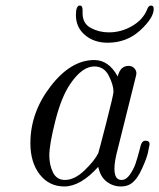

<svg xmlns="http://www.w3.org/2000/svg" viewBox="-20 -657 571 688"><path d="M88.9 -144Q88.9 -253.9 161.4 -347.9Q233.9 -441.9 317.9 -441.9Q369.6 -441.9 401.9 -382.8Q410.6 -420.9 440.9 -420.9Q453.1 -420.9 460.9 -412.8Q468.8 -404.8 468.8 -394Q468.8 -390.1 464.8 -375L401.9 -123Q389.6 -77.1 390.1 -51.8Q390.1 -11.7 416 -12.2Q432.1 -12.2 445.6 -31.5Q459 -50.8 466.1 -71.8Q473.1 -92.8 481 -123Q482.9 -130.9 483.9 -134.8Q488.8 -152.8 501 -152.8Q516.1 -152.8 516.1 -140.1Q514.2 -127.9 510 -109.4Q505.9 -90.8 489 -53Q472.2 -15.1 451.2 0Q436 11.2 413.1 11.2Q385.3 11.2 362.5 -5.9Q339.8 -22.9 332 -59.1Q269 10.7 210.9 11.2Q155.8 11.2 122.3 -32Q88.9 -75.2 88.9 -144ZM156.7 -100.1Q156.7 -65.9 169.9 -39.1Q183.1 -12.2 212.9 -12.2Q247.1 -12.2 283 -46.6Q318.8 -81.1 332 -107.9Q334 -112.8 360.4 -215.3Q386.7 -317.9 386.7 -328.1Q386.7 -352.1 369.9 -385.5Q353 -418.9 317.9 -418.9Q274.9 -418.9 232.9 -357.9Q200.7 -312 178.7 -225.6Q156.7 -139.2 156.7 -100.1ZM252 -603Q252 -637.2 266.1 -637.2Q275.9 -637.2 275.9 -621.1V-609.9Q275.9 -572.8 305.4 -556.9Q335 -541 370.1 -541Q414.1 -541 452.9 -563.5Q491.7 -585.9 506.8 -622.1Q511.7 -637.2 521 -637.2Q530.8 -637.2 530.8 -625Q530.8 -592.8 482.4 -548.3Q434.1 -503.9 365.7 -503.9Q316.9 -503.9 284.4 -531.5Q252 -559.1 252 -603Z"/></svg>

Font: CMU Classical Serif
Style: Italic
Weight: 500
Italic angle: -14.04°
Version: Version 0.7.0